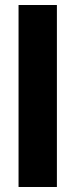

<svg xmlns="http://www.w3.org/2000/svg" viewBox="-20 -746 301 766"><path d="M54 0V-726H207V0Z"/></svg>

Font: Outfit Thin
Style: Bold
Weight: 700
Version: Version 1.100;gftools[0.9.27]